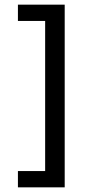

<svg xmlns="http://www.w3.org/2000/svg" viewBox="-20 -665 389 825"><path d="M57 -645H258V140H57V70H174V-575H57Z"/></svg>

Font: TajawalTap Med
Style: Regular
Weight: 500
Designer: Boutros Fonts
Foundry: Created by Boutros International 2017
Version: Version 2.700